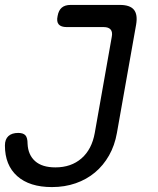

<svg xmlns="http://www.w3.org/2000/svg" viewBox="-23 -750 643 780"><path d="M-3 -159Q-3 -184 11 -197Q25 -210 51 -210Q71 -210 80 -200.5Q89 -191 89 -166Q91 -121 119.5 -95.5Q148 -70 202 -70Q266 -70 308 -106.5Q350 -143 362 -210L431 -600Q435 -620 426.5 -630Q418 -640 398 -640H248Q225 -640 215.5 -651Q206 -662 211 -685Q215 -708 228 -719Q241 -730 264 -730H464Q505 -730 521 -710.5Q537 -691 530 -650L452 -210Q443 -159 420 -118.5Q397 -78 363 -49.5Q329 -21 284.5 -5.5Q240 10 188 10Q97 10 47 -34.5Q-3 -79 -3 -159Z"/></svg>

Font: Maple Mono
Style: Italic
Weight: 400
Italic angle: -10°
Monospace: yes
Designer: subframe7536
Version: Version 7.300